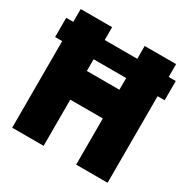

<svg xmlns="http://www.w3.org/2000/svg" viewBox="-167 -888 1016 1037"><g transform="rotate(30 341.5 -370.0)"><path d="M44 0V-540H0V-660H44V-740H240V-660H443V-740H639V-660H683V-540H639V0H443V-288H240V0ZM240 -467H443V-540H240Z"/></g></svg>

Font: Encode Sans Cnd Black
Style: Regular
Weight: 900
Width: 3
Designer: Multiple Designers
Foundry: Impallari Type
Version: Version 3.002; ttfautohint (v1.8.3) -l 8 -r 50 -G 200 -x 14 